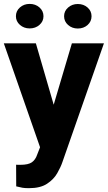

<svg xmlns="http://www.w3.org/2000/svg" viewBox="-20 -750 553 983"><path d="M163.6 -528.3 254.9 -213.9 348.1 -528.3H512.2L299.8 79.1Q291 105.5 272.9 137Q254.9 168.5 220.7 190.9Q186.5 213.4 128.4 213.4Q106.4 213.4 94.7 211.2Q83 209 63 204.1L62.5 93.3Q68.4 93.8 74 93.8Q79.6 93.8 84.5 93.8Q125 93.8 143.3 80.8Q161.6 67.9 170.4 41.5L185.1 3.9L-0.5 -528.3ZM61.5 -667Q61.5 -693.8 82 -711.9Q102.5 -730 131.8 -730Q161.6 -730 182.1 -711.9Q202.6 -693.8 202.6 -667Q202.6 -640.6 182.1 -622.6Q161.6 -604.5 131.8 -604.5Q102.5 -604.5 82 -622.6Q61.5 -640.6 61.5 -667ZM308.1 -667Q308.1 -693.4 328.6 -711.4Q349.1 -729.5 378.4 -729.5Q408.2 -729.5 428.5 -711.4Q448.7 -693.4 448.7 -667Q448.7 -640.1 428.5 -622.1Q408.2 -604 378.4 -604Q349.1 -604 328.6 -622.1Q308.1 -640.1 308.1 -667Z"/></svg>

Font: Vazirmatn FD ExtraBold
Style: Regular
Weight: 800
Designer: Saber Rastikerdar
Foundry: Saber Rastikerdar
Version: Version 33.003